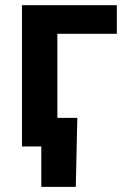

<svg xmlns="http://www.w3.org/2000/svg" viewBox="-20 -566 490 742"><path d="M431.6 -545.9V-435.5H201.7V0H64.9V-545.9ZM139.6 156.2V0H98.6V-110.4H278.8L272.9 156.2Z"/></svg>

Font: Inter Cardless
Style: Bold
Weight: 700
Designer: Rasmus Andersson
Foundry: rsms
Version: Version 4.001;git-9221beed3